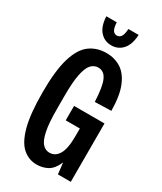

<svg xmlns="http://www.w3.org/2000/svg" viewBox="-225 -979 904 1071"><g transform="rotate(30 227.5 -443.5)"><path d="M203 12Q152 12 113 -22Q74 -56 52.5 -136Q31 -216 31 -355Q31 -496 55.5 -576Q80 -656 125 -689Q170 -722 231 -722Q285 -722 325.5 -696Q366 -670 390 -612Q414 -554 415 -456L310 -453Q306 -548 288 -588.5Q270 -629 232 -629Q206 -629 187 -609Q168 -589 157.5 -538.5Q147 -488 147 -398V-312Q147 -223 157.5 -172.5Q168 -122 187 -101.5Q206 -81 232 -81Q269 -81 290.5 -117Q312 -153 312 -234V-283H221V-376H417V0H334L326 -72Q303 -21 271.5 -4.5Q240 12 203 12ZM231 -772Q187 -772 158.5 -804Q130 -836 127 -899H194Q196 -863 205.5 -849Q215 -835 231 -835Q247 -835 257 -849Q267 -863 269 -899H335Q332 -836 303.5 -804Q275 -772 231 -772Z"/></g></svg>

Font: Special Gothic Condensed Medium
Style: Regular
Weight: 500
Width: 3
Designer: Alistair McCready
Foundry: Monolith
Version: Version 1.000; ttfautohint (v1.8.4.7-5d5b)